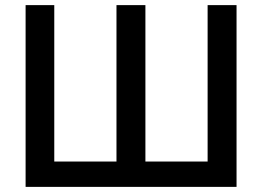

<svg xmlns="http://www.w3.org/2000/svg" viewBox="-20 -730 1023 750"><path d="M80 0V-710H192V-99H435V-710H548V-99H791V-710H904V0Z"/></svg>

Font: Raleway-v4020 SemiBold
Style: Regular
Weight: 600
Designer: Matt McInerney, Pablo Impallari, Rodrigo Fuenzalida
Foundry: Matt McInerney, Pablo Impallari, Rodrigo Fuenzalida
Version: Version 4.020;PS 004.020;hotconv 1.0.88;makeotf.lib2.5.64775